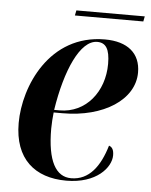

<svg xmlns="http://www.w3.org/2000/svg" viewBox="-49 -689 581 741"><g transform="rotate(5 241.0 -319.0)"><path d="M213 -628H478L482 -648H217ZM235 10C352 10 407 -56 407 -103C407 -125 400 -135 388 -139C364 -58 323 -1 253 -1C194 -1 160 -59 160 -185C160 -201 162 -234 164 -248H199C357 -248 475 -324 475 -430C475 -504 425 -546 337 -546C122 -546 33 -338 33 -196C33 -57 113 10 235 10ZM186 -258H165C189 -413 242 -534 308 -534C341 -534 357 -511 357 -453C357 -345 288 -258 186 -258Z"/></g></svg>

Font: Noto Serif Display SemiCondensed SemiBold
Style: Italic
Weight: 600
Width: 4
Italic angle: -12°
Designer: Monotype Design Team
Foundry: Monotype Imaging Inc.
Version: Version 2.009